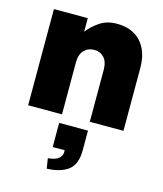

<svg xmlns="http://www.w3.org/2000/svg" viewBox="-125 -645 884 1043"><g transform="rotate(15 317.0 -123.5)"><path d="M237.3 306.6Q314.5 303.7 357.4 271.5Q400.4 238.3 400.4 160.2Q400.4 123 400.4 48.8Q359.4 48.8 238.3 48.8Q238.3 83 238.3 184.6Q254.9 184.6 305.7 184.6Q308.6 213.9 290 229.5Q272.5 246.1 228.5 250Q231.4 268.6 237.3 306.6ZM50.8 0Q98.6 0 241.2 0Q241.2 -73.2 241.2 -293Q241.2 -336.9 263.7 -360.4Q286.1 -383.8 321.3 -383.8Q354.5 -383.8 376 -360.4Q397.5 -336.9 397.5 -293Q397.5 -195.3 397.5 0Q444.3 0 586.9 0Q586.9 -88.9 586.9 -353.5Q586.9 -446.3 538.1 -500Q489.3 -552.7 403.3 -552.7Q345.7 -552.7 306.6 -525.4Q267.6 -499 241.2 -464.8Q241.2 -490.2 241.2 -541Q193.4 -541 50.8 -541Q50.8 -506.8 50.8 -405.3Q50.8 -303.7 50.8 0Z"/></g></svg>

Font: Big-Shock
Style: Black
Weight: 400